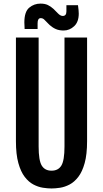

<svg xmlns="http://www.w3.org/2000/svg" viewBox="-20 -1043 575 1070"><path d="M267.1 7.3Q245.6 7.3 219 3.2Q192.4 -1 166 -14.9Q139.6 -28.8 117.7 -57.4Q95.7 -85.9 82.3 -134.3Q68.8 -182.6 68.8 -256.3V-834H195.3V-226.6Q195.3 -148.9 212.6 -120.4Q230 -91.8 267.1 -91.8Q304.7 -91.8 322 -120.4Q339.4 -148.9 339.4 -226.6V-834H465.3V-256.3Q465.3 -182.6 451.9 -134.3Q438.5 -85.9 416.5 -57.4Q394.5 -28.8 368.2 -14.9Q341.8 -1 315.4 3.2Q289.1 7.3 267.1 7.3ZM334.5 -873Q309.6 -873 291.5 -880.9Q273.4 -888.7 256.3 -903.8Q236.8 -922.4 228.3 -932.1Q219.7 -941.9 207 -941.9Q189.5 -941.9 189.5 -913.6V-881.3H117.2Q117.2 -886.7 116.5 -899.9Q115.7 -913.1 115.7 -917.5Q115.7 -977.5 142.8 -1000.2Q169.9 -1022.9 205.6 -1022.9Q229.5 -1022.9 245.8 -1015.4Q262.2 -1007.8 278.3 -993.2Q289.1 -982.4 303 -968.3Q316.9 -954.1 329.6 -954.1Q350.1 -954.1 350.1 -979.5V-1014.2H414.6Q418.9 -982.9 418.9 -967.3Q418.9 -920.9 393.3 -897Q367.7 -873 334.5 -873Z"/></svg>

Font: Fjalla One
Style: Regular
Weight: 400
Designer: Irina Smirnova, Eben Sorkin
Foundry: Sorkin Type
Version: Version 1.002; ttfautohint (v1.8.4.7-5d5b);gftools[0.9.25]